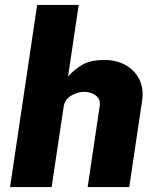

<svg xmlns="http://www.w3.org/2000/svg" viewBox="-20 -763 638 783"><path d="M21 0 131.5 -743H301L257.5 -451Q278.5 -475.5 312.5 -497Q346.5 -518.5 406.5 -518.5Q454.5 -518.5 491.8 -497.8Q529 -477 548 -439.5Q567 -402 559.5 -352L507 0H337.5L386.5 -330Q391 -357.5 371.2 -373Q351.5 -388.5 323.5 -388.5Q295.5 -388.5 269.2 -372.2Q243 -356 239.5 -327L190.5 0Z"/></svg>

Font: Public Sans ExtraBold
Style: Italic
Weight: 800
Italic angle: -8°
Designer: The Public Sans project authors (U.S. Web Design System). Libre Franklin designed by Pablo Impallari and Rodrigo Fuenzal
Version: Version 1.007; ttfautohint (v1.8.1) -l 8 -r 50 -G 200 -x 14 